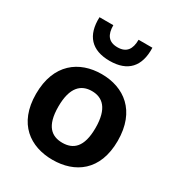

<svg xmlns="http://www.w3.org/2000/svg" viewBox="-193 -945 1007 1083"><g transform="rotate(30 310.0 -403.0)"><path d="M576 -264.5C576 -460 455 -546 310 -546C165.5 -546 44 -460 44 -264.5C44 -69.5 165.5 12 310 12C455 12 576 -69.5 576 -264.5ZM431 -265C431 -138 379.5 -99 310 -99C240.5 -99 189 -138 189 -265C189 -392 240.5 -435.5 310 -435.5C379.5 -435.5 431 -392 431 -265ZM228 -817.5H138C133.5 -697 192 -632.5 310 -632.5C428 -632.5 486.5 -697 482.5 -817.5H392.5C392.5 -755.5 368 -721 310 -721C252 -721 228 -755.5 228 -817.5Z"/></g></svg>

Font: Monaspace Neon
Style: Bold
Weight: 700
Designer: Riley Cran & the Lettermatic Team
Foundry: Lettermatic
Version: Version 1.200 (Monaspace Neon)